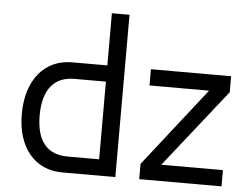

<svg xmlns="http://www.w3.org/2000/svg" viewBox="-50 -763 1072 825"><g transform="rotate(5 485.5 -350.0)"><path d="M588 -475V-405H845L579 -66V0H934V-70H668L934 -406V-475ZM246 0H476V-700H400V-475H248C131 -475 52 -384 52 -235C52 -90 129 0 246 0ZM400 -405V-70H264C180 -70 129 -120 129 -236C129 -351 180 -405 264 -405Z"/></g></svg>

Font: Mint Spirit
Style: Regular
Weight: 400
Designer: HARENDAL Hirwen
Foundry: Arkandis Digital Foundry.
Version: Version 1.004;FFEdit